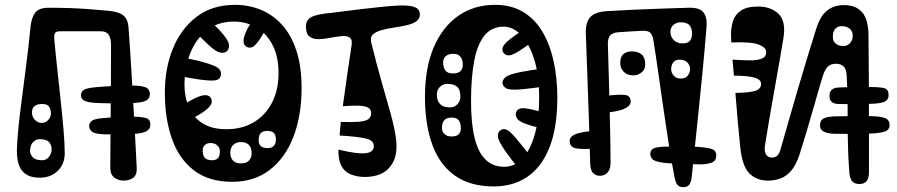

<svg xmlns="http://www.w3.org/2000/svg" viewBox="-20 -738 3700 792"><path d="M544 -46Q545.5 -15.5 528.8 -4.2Q512 7 490 7Q468.5 7 451.8 -5.5Q435 -18 435 -45Q435 -82 435.5 -134.8Q436 -187.5 436.5 -252.8Q437 -318 437.5 -393.2Q438 -468.5 438 -551Q438 -580.5 428.2 -594.8Q418.5 -609 396 -609Q354 -609 312 -609Q270 -609 228 -609Q211 -609 206.8 -601.5Q202.5 -594 204 -576Q208 -529 215 -465Q222 -401 229.2 -333.5Q236.5 -266 241.8 -206Q247 -146 247 -106Q247 -61 218 -33Q189 -5 144 -5Q93 -5 70 -35.2Q47 -65.5 50 -130Q53 -193 63.2 -275.8Q73.5 -358.5 85.5 -449.5Q97.5 -540.5 106 -628Q110 -665 125 -685.5Q140 -706 181 -706Q226 -706 264.5 -704.8Q303 -703.5 341.2 -700.8Q379.5 -698 423 -694Q466 -690.5 486.5 -676.2Q507 -662 510 -626Q516.5 -537.5 522.5 -437.2Q528.5 -337 534 -236.5Q539.5 -136 544 -46ZM406 -251Q433 -253.5 464.5 -255.2Q496 -257 523 -257Q557.5 -257 579.2 -252Q601 -247 600 -223Q600 -204.5 582.2 -195.8Q564.5 -187 533 -186Q501 -184.5 467.5 -184Q434 -183.5 410 -184Q371 -185.5 359.5 -194.8Q348 -204 348 -218Q348 -231.5 358.8 -239.8Q369.5 -248 406 -251ZM384 -379Q416.5 -382 450.2 -383.5Q484 -385 526 -385Q560.5 -385 579.2 -378.2Q598 -371.5 598 -349Q598 -330.5 581.2 -322.5Q564.5 -314.5 527 -313Q485 -311 451 -311.2Q417 -311.5 384 -313Q346.5 -314.5 330.2 -321.5Q314 -328.5 314 -344Q314 -361.5 328.5 -368.8Q343 -376 384 -379ZM151.5 -231Q168 -231 179 -243Q190 -255 190 -270.5Q190 -285 183.2 -297Q176.5 -309 154.5 -309Q134 -309 123 -300.8Q112 -292.5 112 -274Q112 -255.5 124.2 -243.2Q136.5 -231 151.5 -231ZM154.5 -77Q171 -77 182 -91Q193 -105 193 -122Q193 -140 182.2 -152Q171.5 -164 143.5 -164Q129.5 -164 116.8 -152.2Q104 -140.5 104 -114Q104 -102.5 115 -89.8Q126 -77 154.5 -77ZM399 -217Q399 -217 399 -217Q399 -217 399 -217Q399 -217 399 -217Q399 -217 399 -217Q399 -217 399 -217Q399 -217 399 -217Q399 -217 399 -217Q399 -217 399 -217ZM208 -150Q208 -150 208 -150Q208 -150 208 -150Q208 -150 208 -150Q208 -150 208 -150Z M938 12Q841.5 12 780 -35.2Q718.5 -82.5 689.2 -165.5Q660 -248.5 660 -356Q660 -457 693.8 -539Q727.5 -621 792 -669.5Q856.5 -718 949 -718Q1005.5 -718 1055 -698Q1104.5 -678 1142.8 -636.2Q1181 -594.5 1202.5 -529.5Q1224 -464.5 1224 -374Q1224 -262 1190.8 -174.8Q1157.5 -87.5 1093.5 -37.8Q1029.5 12 938 12ZM914 -205Q980.5 -205 1028.8 -234.8Q1077 -264.5 1103 -316.5Q1129 -368.5 1129 -436Q1129 -504.5 1104.5 -552Q1080 -599.5 1038.2 -624.2Q996.5 -649 945 -649Q878.5 -649 833 -612.8Q787.5 -576.5 764.2 -517Q741 -457.5 741 -388Q741 -337.5 758.8 -296Q776.5 -254.5 814.8 -229.8Q853 -205 914 -205ZM1082 -198Q1065.5 -198 1056.2 -189.5Q1047 -181 1047 -159Q1047 -144 1055.5 -135.5Q1064 -127 1085 -127Q1101 -127 1109.5 -136.5Q1118 -146 1118 -161Q1118 -181.5 1109.5 -189.8Q1101 -198 1082 -198ZM974 -152Q954.5 -152 942.2 -140.5Q930 -129 930 -107Q930 -88.5 940.5 -76.2Q951 -64 975 -64Q997 -64 1007.5 -76.2Q1018 -88.5 1018 -104Q1018 -129.5 1006.2 -140.8Q994.5 -152 974 -152ZM848 -148Q834.5 -148 825.2 -140Q816 -132 816 -117Q816 -95.5 825.5 -86.2Q835 -77 853 -77Q871 -77 879 -85.5Q887 -94 887 -115Q887 -128.5 876.5 -138.2Q866 -148 848 -148ZM1090 -644Q1085.5 -636 1081 -627.2Q1076.5 -618.5 1072 -610Q1049 -568 1032 -551.8Q1015 -535.5 997 -545Q984.5 -552 984.5 -569.8Q984.5 -587.5 1000 -618Q1013 -641.5 1019.2 -651.5Q1025.5 -661.5 1030 -669Q1037 -680.5 1049 -681.5Q1061 -682.5 1072 -677Q1082.5 -672 1088.5 -662.5Q1094.5 -653 1090 -644ZM850 -647Q859 -639 868.5 -630.5Q878 -622 887 -612Q920 -576 923.8 -557.2Q927.5 -538.5 917 -528Q906 -517 887.5 -521.2Q869 -525.5 839 -554Q821 -570.5 810.8 -581Q800.5 -591.5 792 -602Q786 -610.5 790 -622.2Q794 -634 802 -642Q811 -652 824.5 -655.2Q838 -658.5 850 -647ZM734 -501Q755 -496.5 775.5 -492.2Q796 -488 817 -482Q868 -468 881.5 -455.8Q895 -443.5 891 -427Q887.5 -410 869 -406.8Q850.5 -403.5 803 -410Q782 -413 760.5 -416.8Q739 -420.5 718 -425Q704.5 -428 700.5 -442Q696.5 -456 700 -470Q703 -484.5 712.2 -494Q721.5 -503.5 734 -501ZM721 -296Q726.5 -300 732.2 -303.2Q738 -306.5 743 -310Q780 -332.5 801.2 -340Q822.5 -347.5 833.2 -345Q844 -342.5 849 -335Q855 -326.5 853.2 -315.2Q851.5 -304 834.5 -288.5Q817.5 -273 778 -252Q771.5 -248.5 764.2 -244.8Q757 -241 750 -237Q738 -231 727.8 -236.2Q717.5 -241.5 712 -252Q707 -262.5 708 -275.5Q709 -288.5 721 -296ZM1171 -522Q1178.5 -523.5 1184.2 -515.5Q1190 -507.5 1193 -496Q1196 -482 1194.5 -469Q1193 -456 1184 -455Q1182 -455 1179.8 -454.5Q1177.5 -454 1175 -454Q1166 -453.5 1160.2 -463.2Q1154.5 -473 1152 -485Q1150.5 -498 1153.8 -508.8Q1157 -519.5 1166 -521Q1167.5 -521 1168.5 -521.5Q1169.5 -522 1171 -522ZM1153 -289Q1155.5 -286 1157.8 -283.5Q1160 -281 1162 -278Q1167.5 -271.5 1164.8 -264.5Q1162 -257.5 1156 -252Q1150 -247.5 1143 -246.2Q1136 -245 1132 -251Q1129 -255.5 1126 -259.5Q1123 -263.5 1120 -268Q1114 -276.5 1116.5 -283.5Q1119 -290.5 1125 -294Q1131 -298 1139 -297.2Q1147 -296.5 1153 -289Z M1486 -8Q1460.5 -8 1438 -14.8Q1415.5 -21.5 1402 -35Q1394 -43 1388.8 -52.8Q1383.5 -62.5 1380.8 -73.8Q1378 -85 1376.8 -97Q1375.5 -109 1376 -121Q1451 -102.5 1486.5 -105.8Q1522 -109 1522 -136Q1522 -158 1492 -166Q1462 -174 1381 -179Q1382 -191 1383.2 -207Q1384.5 -223 1386 -235Q1433 -233.5 1460.5 -235.8Q1488 -238 1499.8 -246.8Q1511.5 -255.5 1511 -273Q1510.5 -287.5 1498 -294.2Q1485.5 -301 1459.8 -302Q1434 -303 1394 -300Q1404 -370.5 1412.5 -431.2Q1421 -492 1430 -549Q1434.5 -575 1422.5 -583Q1410.5 -591 1389 -589Q1367.5 -587 1342.2 -582Q1317 -577 1294.2 -576.5Q1271.5 -576 1256.8 -587.2Q1242 -598.5 1242 -629Q1242 -645.5 1250.2 -656Q1258.5 -666.5 1274.8 -672.2Q1291 -678 1314 -681Q1319.5 -682 1326 -682.8Q1332.5 -683.5 1339.5 -684Q1349.5 -685 1357.2 -686.2Q1365 -687.5 1371.5 -688Q1390 -690.5 1406.8 -692.5Q1423.5 -694.5 1443.5 -697Q1447 -697.5 1450.8 -698Q1454.5 -698.5 1458.8 -699Q1463 -699.5 1467 -700Q1471.5 -700.5 1475.8 -701Q1480 -701.5 1483.8 -702Q1487.5 -702.5 1490 -702.5Q1545 -709 1586.8 -712.8Q1628.5 -716.5 1656.2 -715Q1684 -713.5 1698 -705Q1712 -696.5 1712 -678Q1712 -659.5 1696.2 -649.2Q1680.5 -639 1655.8 -633.5Q1631 -628 1604 -624Q1577 -620 1554 -613.8Q1531 -607.5 1518.5 -596Q1506 -584.5 1511 -564Q1533.5 -472 1554.5 -399.5Q1575.5 -327 1591 -270.8Q1606.5 -214.5 1612.8 -171.8Q1619 -129 1611.8 -96.8Q1604.5 -64.5 1580 -40Q1563.5 -23.5 1538.2 -15.8Q1513 -8 1486 -8ZM1467 -624Q1455 -624 1448 -630Q1441 -636 1441 -647Q1441 -658.5 1447.8 -665.2Q1454.5 -672 1465 -672Q1476.5 -672 1482.8 -665.8Q1489 -659.5 1489 -651Q1489 -638.5 1482.5 -631.2Q1476 -624 1467 -624ZM1517 -27 1523 -103Q1539.5 -101 1550.2 -97.5Q1561 -94 1566.2 -87.2Q1571.5 -80.5 1571.5 -68Q1571.5 -48.5 1565.5 -39.5Q1559.5 -30.5 1547.5 -28.2Q1535.5 -26 1517 -27ZM1524 -434 1506 -368Q1491.5 -372 1482.5 -376Q1473.5 -380 1469.5 -386Q1465.5 -392 1465.5 -400.5Q1465.5 -421 1472.5 -429Q1479.5 -437 1492.5 -437.2Q1505.5 -437.5 1524 -434Z M2017 31Q1920 31 1857 -13.2Q1794 -57.5 1763.5 -140.5Q1733 -223.5 1733 -339Q1733 -458 1769.2 -542.8Q1805.5 -627.5 1870.5 -672.8Q1935.5 -718 2022 -718Q2091 -718 2140 -687.5Q2189 -657 2219.5 -603.8Q2250 -550.5 2264.5 -481.8Q2279 -413 2279 -336Q2279 -212 2246.8 -130.5Q2214.5 -49 2155.8 -9Q2097 31 2017 31ZM2060 -50Q2103 -50 2135.5 -84.8Q2168 -119.5 2186 -183.8Q2204 -248 2204 -337Q2204 -429.5 2183.2 -494.5Q2162.5 -559.5 2129.2 -593.8Q2096 -628 2058 -628Q2008 -628 1978.5 -591.5Q1949 -555 1936 -486.2Q1923 -417.5 1923 -321Q1923 -228 1938 -168Q1953 -108 1983.5 -79Q2014 -50 2060 -50ZM1844 -253Q1822.5 -253 1812.8 -242.2Q1803 -231.5 1803 -208Q1803 -195.5 1813.5 -185.2Q1824 -175 1842 -175Q1864 -175 1872.5 -184.5Q1881 -194 1881 -206Q1881 -232.5 1871.5 -242.8Q1862 -253 1844 -253ZM1824 -392Q1807.5 -392 1794.8 -379.8Q1782 -367.5 1782 -347Q1782 -322.5 1795.2 -308.8Q1808.5 -295 1836 -295Q1855 -295 1867 -308Q1879 -321 1879 -339Q1879 -368.5 1865.5 -380.2Q1852 -392 1824 -392ZM1851 -516Q1830 -516 1819 -506.8Q1808 -497.5 1808 -481Q1808 -459.5 1817.2 -447.2Q1826.5 -435 1848 -435Q1869 -435 1879 -444.2Q1889 -453.5 1889 -470Q1889 -492.5 1879 -504.2Q1869 -516 1851 -516ZM2189 -575Q2177 -565.5 2163.5 -556.2Q2150 -547 2137 -538Q2099.5 -512 2083.2 -509.8Q2067 -507.5 2057 -520Q2048 -532 2056 -547.5Q2064 -563 2102 -590Q2115 -599 2128.2 -607.8Q2141.5 -616.5 2154 -624Q2165.5 -631 2174.8 -627.5Q2184 -624 2190 -615Q2197 -605.5 2197.5 -594Q2198 -582.5 2189 -575ZM1938 -658Q1939.5 -656 1941 -654.2Q1942.5 -652.5 1944 -650Q1950 -642.5 1947.5 -635Q1945 -627.5 1938 -622Q1930.5 -617 1921.5 -615.5Q1912.5 -614 1908 -619Q1905 -622 1902.5 -625Q1900 -628 1897 -631Q1892 -637 1896.5 -645Q1901 -653 1909 -658Q1916.5 -662.5 1924.8 -663.8Q1933 -665 1938 -658ZM2192 -282Q2202 -279 2211.2 -276.5Q2220.5 -274 2230 -271Q2240.5 -268 2243.5 -258.8Q2246.5 -249.5 2245 -239Q2242 -226.5 2233 -216Q2224 -205.5 2211 -209Q2200.5 -212 2190.5 -214.5Q2180.5 -217 2170 -220Q2124.5 -233.5 2114.5 -247.2Q2104.5 -261 2109 -275Q2113.5 -288.5 2130 -291.2Q2146.5 -294 2192 -282ZM1863 -604Q1865.5 -605 1867.8 -605.2Q1870 -605.5 1872 -606Q1874.5 -606.5 1876.8 -605.8Q1879 -605 1880.8 -603.2Q1882.5 -601.5 1884 -599Q1886 -596.5 1886.8 -594Q1887.5 -591.5 1886.5 -589.2Q1885.5 -587 1883 -586Q1881 -585.5 1878.8 -584.2Q1876.5 -583 1874 -582Q1869.5 -580 1866 -584.5Q1862.5 -589 1861 -594Q1860.5 -598 1861 -601Q1861.5 -604 1863 -604ZM2218 -455Q2231.5 -456.5 2239.2 -446Q2247 -435.5 2249 -421Q2250.5 -407.5 2246.2 -395.5Q2242 -383.5 2232 -382Q2208 -378.5 2184 -375.5Q2160 -372.5 2136 -370Q2083.5 -365 2069 -373.2Q2054.5 -381.5 2053 -394Q2051.5 -407 2064 -418.8Q2076.5 -430.5 2128 -441Q2150.5 -445.5 2173 -448.8Q2195.5 -452 2218 -455ZM2119 -155Q2134 -137 2144.5 -123.8Q2155 -110.5 2164 -96Q2171 -85 2167.8 -73.2Q2164.5 -61.5 2154 -53Q2143.5 -45 2132 -44.5Q2120.5 -44 2112 -53Q2100 -66.5 2089 -81.2Q2078 -96 2065 -114Q2034.5 -157.5 2033.8 -175.5Q2033 -193.5 2045 -201Q2057 -209.5 2072.2 -201.8Q2087.5 -194 2119 -155Z M2833.5 -10Q2831.5 11.5 2824 22.8Q2816.5 34 2798.5 34Q2783 34 2775 25Q2767 16 2762.5 -7Q2750 -70.5 2738 -147.2Q2726 -224 2714.8 -303Q2703.5 -382 2693.2 -453.2Q2683 -524.5 2674.5 -576Q2671.5 -594 2662.5 -603Q2653.5 -612 2628.5 -611Q2610.5 -610.5 2584 -608.5Q2557.5 -606.5 2530.5 -605Q2508 -603.5 2497.5 -592.5Q2487 -581.5 2487.5 -555Q2490 -476 2491.8 -403.5Q2493.5 -331 2495.2 -268Q2497 -205 2497.8 -154.2Q2498.5 -103.5 2498.5 -68Q2498.5 -41 2487.5 -27.8Q2476.5 -14.5 2458.5 -13Q2442 -11.5 2428.8 -22Q2415.5 -32.5 2414.5 -63Q2412.5 -150 2409.2 -246.2Q2406 -342.5 2402.5 -434.2Q2399 -526 2396.5 -600Q2395 -644.5 2414.2 -666.8Q2433.5 -689 2483.5 -692Q2531 -695 2590.8 -697.8Q2650.5 -700.5 2710.5 -702.5Q2770.5 -704.5 2819.5 -706Q2867 -707.5 2882.2 -686.2Q2897.5 -665 2894.5 -628Q2887 -534 2877 -431.5Q2867 -329 2855.8 -222.5Q2844.5 -116 2833.5 -10ZM2454.5 -337Q2461.5 -338.5 2469 -340.5Q2476.5 -342.5 2482.5 -343Q2522.5 -348 2552 -347Q2581.5 -346 2581.5 -320Q2581.5 -303 2561.2 -292.2Q2541 -281.5 2502.5 -276Q2492 -274.5 2482.8 -273.2Q2473.5 -272 2464.5 -271Q2449.5 -269.5 2439.2 -275.8Q2429 -282 2423.5 -300Q2418.5 -317.5 2428.8 -325.5Q2439 -333.5 2454.5 -337ZM2722.5 -133Q2754 -134 2791 -134.2Q2828 -134.5 2859.5 -132Q2892.5 -130 2913.5 -124.2Q2934.5 -118.5 2934.5 -97Q2934.5 -73.5 2914 -66.5Q2893.5 -59.5 2865.5 -60Q2828 -61 2789.2 -62Q2750.5 -63 2722.5 -66Q2686.5 -70 2674.5 -79Q2662.5 -88 2662.5 -102.5Q2662.5 -121 2678.2 -126.8Q2694 -132.5 2722.5 -133ZM2788 -414Q2807 -414 2816.8 -425.8Q2826.5 -437.5 2826.5 -453Q2826.5 -469 2815.2 -480.5Q2804 -492 2783.5 -492Q2765 -492 2756.8 -480Q2748.5 -468 2748.5 -454Q2748.5 -438 2758.8 -426Q2769 -414 2788 -414ZM2795 -559Q2817 -559 2825.8 -569.5Q2834.5 -580 2834.5 -600Q2834.5 -621 2824.5 -633.5Q2814.5 -646 2786.5 -646Q2771 -646 2758.2 -635.5Q2745.5 -625 2745.5 -606.5Q2745.5 -586.5 2759.2 -572.8Q2773 -559 2795 -559ZM2593 -427Q2567 -427 2552.8 -442Q2538.5 -457 2538.5 -478Q2538.5 -504 2551.8 -515Q2565 -526 2585 -526Q2613 -526 2627.2 -513Q2641.5 -500 2641.5 -472Q2641.5 -450.5 2626 -438.8Q2610.5 -427 2593 -427ZM2426.5 -125Q2387 -121.5 2358.5 -125.8Q2330 -130 2330 -156Q2330 -174 2351.5 -183.5Q2373 -193 2415.5 -197Z M3148.5 7Q3101.5 7 3071.8 -22Q3042 -51 3033.5 -131Q3028.5 -180.5 3023.2 -238.2Q3018 -296 3013.5 -355Q3055 -354.5 3087.2 -361Q3119.5 -367.5 3119.5 -392Q3119.5 -409.5 3093.8 -417.5Q3068 -425.5 3007.5 -426Q3006 -444 3004.5 -460.2Q3003 -476.5 3001.5 -492Q3039 -489.5 3070.5 -489Q3102 -488.5 3121.2 -495.8Q3140.5 -503 3140.5 -523Q3140.5 -542 3110 -554Q3079.5 -566 2996.5 -563Q2996.5 -567.5 2996.2 -571.5Q2996 -575.5 2995.8 -579.2Q2995.5 -583 2995.5 -587Q2994.5 -621.5 3003 -649.5Q3011.5 -677.5 3036 -694.2Q3060.5 -711 3107.5 -711Q3160 -711 3191.5 -680.8Q3223 -650.5 3211.5 -580Q3205 -540.5 3195.2 -484Q3185.5 -427.5 3174.2 -365Q3163 -302.5 3152.8 -243.2Q3142.5 -184 3135.5 -138Q3132 -114 3139.8 -101Q3147.5 -88 3164.5 -88Q3178 -88 3186.2 -96Q3194.5 -104 3199.5 -121Q3213.5 -170 3232.5 -236.8Q3251.5 -303.5 3272.5 -374.8Q3293.5 -446 3313 -510.2Q3332.5 -574.5 3346.5 -618Q3363 -672 3391.8 -694.5Q3420.5 -717 3461.5 -717Q3510.5 -717 3536.2 -687.5Q3562 -658 3562.5 -591Q3563.5 -503.5 3564 -406.2Q3564.5 -309 3564.5 -211.8Q3564.5 -114.5 3564.5 -27Q3564.5 -3 3554.8 9Q3545 21 3525.5 21Q3506 21 3496 10.5Q3486 0 3483.5 -27Q3483.5 -30 3483.2 -33.2Q3483 -36.5 3482.8 -40Q3482.5 -43.5 3482 -47Q3481.5 -55.5 3481 -64.2Q3480.5 -73 3480 -82Q3479.5 -90.5 3479.2 -98.8Q3479 -107 3478.5 -116Q3478 -143 3477.2 -172Q3476.5 -201 3476.5 -230Q3476.5 -240 3476.5 -249.2Q3476.5 -258.5 3476.5 -268Q3476.5 -275.5 3476.5 -282.5Q3476.5 -289.5 3476.5 -297Q3476.5 -329.5 3475.2 -366.5Q3474 -403.5 3472.5 -428Q3471 -453.5 3459.5 -464.2Q3448 -475 3427.5 -475Q3406 -475 3393.8 -462.2Q3381.5 -449.5 3372.5 -420Q3366 -398.5 3355 -360.2Q3344 -322 3330.8 -276Q3317.5 -230 3304 -184.5Q3290.5 -139 3278.5 -102Q3263.5 -56 3242.5 -32.5Q3221.5 -9 3197.2 -1Q3173 7 3148.5 7ZM3459.5 -548Q3474 -548 3485.8 -559.5Q3497.5 -571 3497.5 -591Q3497.5 -608.5 3485.5 -619.2Q3473.5 -630 3451.5 -630Q3435 -630 3425.2 -619Q3415.5 -608 3415.5 -586Q3415.5 -567.5 3427.8 -557.8Q3440 -548 3459.5 -548ZM3421.5 -186Q3394.5 -187 3378.5 -194.8Q3362.5 -202.5 3362.5 -221Q3362.5 -243 3379.5 -250.2Q3396.5 -257.5 3425.5 -258Q3462.5 -259 3496.8 -259.2Q3531 -259.5 3567.5 -259Q3611 -258.5 3630.2 -251.2Q3649.5 -244 3649.5 -222Q3649.5 -202 3629.5 -195.2Q3609.5 -188.5 3567.5 -187Q3536 -186 3494.5 -185.8Q3453 -185.5 3421.5 -186ZM3437.5 -309Q3421 -309.5 3411.2 -317.5Q3401.5 -325.5 3401.5 -342Q3401.5 -360 3411.5 -368.2Q3421.5 -376.5 3439.5 -377Q3482.5 -379 3513.2 -379.2Q3544 -379.5 3577.5 -379Q3616 -378.5 3630.8 -373.2Q3645.5 -368 3645.5 -346Q3645.5 -326.5 3629.8 -319Q3614 -311.5 3578.5 -310Q3542.5 -308.5 3507.8 -308.2Q3473 -308 3437.5 -309ZM3078.5 -601Q3063 -600.5 3052.8 -607.5Q3042.5 -614.5 3042.5 -631Q3042.5 -651.5 3049.8 -660.2Q3057 -669 3075.5 -671Q3084 -672 3092.5 -672.8Q3101 -673.5 3109.2 -674Q3117.5 -674.5 3125.5 -675Q3139 -676 3152.2 -670Q3165.5 -664 3165.5 -642Q3165.5 -622 3156.2 -613.2Q3147 -604.5 3129.5 -603Q3115.5 -601.5 3102.2 -601.2Q3089 -601 3078.5 -601ZM3169.5 -539Q3169.5 -539 3169.5 -539Q3169.5 -539 3169.5 -539Q3169.5 -539 3169.5 -539Q3169.5 -539 3169.5 -539Q3169.5 -539 3169.5 -539Q3169.5 -539 3169.5 -539Q3169.5 -539 3169.5 -539Q3169.5 -539 3169.5 -539Q3169.5 -539 3169.5 -539Q3169.5 -539 3169.5 -539Q3169.5 -539 3169.5 -539Q3169.5 -539 3169.5 -539ZM3107.5 -688Q3107.5 -688 3107.5 -688Q3107.5 -688 3107.5 -688Q3107.5 -688 3107.5 -688Q3107.5 -688 3107.5 -688Q3107.5 -688 3107.5 -688Q3107.5 -688 3107.5 -688Q3107.5 -688 3107.5 -688Q3107.5 -688 3107.5 -688ZM3284.5 -223Q3284.5 -223 3284.5 -223Q3284.5 -223 3284.5 -223Q3284.5 -223 3284.5 -223Q3284.5 -223 3284.5 -223Q3284.5 -223 3284.5 -223Q3284.5 -223 3284.5 -223Q3284.5 -223 3284.5 -223Q3284.5 -223 3284.5 -223Z"/></svg>

Font: Kablammo
Style: Regular
Weight: 400
Designer: Travis Kochel, Lizy Gershenzon, Daria Petrova, Ethan Cohen
Foundry: Vectro Type Foundry
Version: Version 1.002